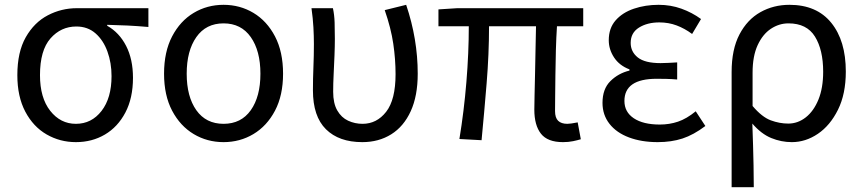

<svg xmlns="http://www.w3.org/2000/svg" viewBox="-20 -577 3583 797"><path d="M295 13Q229 13 173.5 -19Q118 -51 85 -113.5Q52 -176 52 -265Q52 -361 87 -422.5Q122 -484 178.5 -513.5Q235 -543 299 -543H596V-465Q550 -469 510 -471Q470 -473 425 -474V-470Q475 -442 503.5 -386.5Q532 -331 532 -254Q532 -170 500.5 -110Q469 -50 415.5 -18.5Q362 13 295 13ZM295 -63Q360 -63 401.5 -116.5Q443 -170 443 -261Q443 -316 426 -363Q409 -410 376.5 -438.5Q344 -467 297 -467Q233 -467 189.5 -417.5Q146 -368 146 -265Q146 -171 188.5 -117Q231 -63 295 -63Z M908 13Q840 13 784 -20.5Q728 -54 694.5 -117.5Q661 -181 661 -271Q661 -362 694.5 -426Q728 -490 784 -523.5Q840 -557 908 -557Q976 -557 1032 -523.5Q1088 -490 1121.5 -426Q1155 -362 1155 -271Q1155 -181 1121.5 -117.5Q1088 -54 1032 -20.5Q976 13 908 13ZM908 -63Q981 -63 1021 -119.5Q1061 -176 1061 -271Q1061 -366 1021 -423Q981 -480 908 -480Q835 -480 795 -423Q755 -366 755 -271Q755 -176 795 -119.5Q835 -63 908 -63Z M1484 13Q1387 13 1333 -40.5Q1279 -94 1279 -202Q1279 -250 1281 -298Q1283 -346 1283 -394Q1283 -427 1281 -463.5Q1279 -500 1273 -543H1362Q1368 -515 1369 -483.5Q1370 -452 1370 -416Q1370 -386 1368.5 -347.5Q1367 -309 1365 -269.5Q1363 -230 1363 -196Q1363 -148 1380 -118.5Q1397 -89 1425 -76Q1453 -63 1485 -63Q1544 -63 1583 -113Q1622 -163 1622 -269Q1622 -331 1612.5 -395.5Q1603 -460 1577 -535L1666 -557Q1714 -415 1714 -271Q1714 -179 1685 -115.5Q1656 -52 1604 -19.5Q1552 13 1484 13Z M2317 13Q2253 13 2225.5 -22Q2198 -57 2198 -122Q2198 -143 2199 -182.5Q2200 -222 2201 -271Q2202 -320 2203 -371.5Q2204 -423 2205 -468H2010Q2010 -353 2000 -231Q1990 -109 1979 5L1887 0Q1906 -115 1916 -236.5Q1926 -358 1926 -468H1800V-538L1878 -543H2401V-468H2292Q2289 -422 2287.5 -369Q2286 -316 2285.5 -265.5Q2285 -215 2284.5 -175.5Q2284 -136 2284 -116Q2284 -88 2297 -75.5Q2310 -63 2335 -63Q2348 -63 2378 -69L2391 1Q2378 5 2359 9Q2340 13 2317 13Z M2710 13Q2643 13 2591 -6.5Q2539 -26 2510 -63Q2481 -100 2481 -150Q2481 -208 2514 -240.5Q2547 -273 2593 -284V-289Q2551 -305 2529 -338.5Q2507 -372 2507 -410Q2507 -460 2535.5 -492.5Q2564 -525 2611.5 -541Q2659 -557 2714 -557Q2764 -557 2808.5 -541Q2853 -525 2890 -498L2853 -436Q2822 -459 2788.5 -471.5Q2755 -484 2717 -484Q2667 -484 2632.5 -462.5Q2598 -441 2598 -399Q2598 -362 2627.5 -338.5Q2657 -315 2722 -315Q2739 -315 2755 -316Q2771 -317 2791 -318V-247Q2767 -249 2746.5 -249.5Q2726 -250 2706 -250Q2572 -250 2572 -158Q2572 -112 2611 -86Q2650 -60 2719 -60Q2759 -60 2794.5 -72Q2830 -84 2868 -115L2908 -54Q2859 -17 2813 -2Q2767 13 2710 13Z M3017 200V-278Q3017 -372 3049.5 -434Q3082 -496 3136.5 -526.5Q3191 -557 3257 -557Q3370 -557 3430.5 -482.5Q3491 -408 3491 -280Q3491 -187 3458.5 -121.5Q3426 -56 3375 -21.5Q3324 13 3267 13Q3223 13 3181.5 -4Q3140 -21 3103 -64Q3105 -15 3106 26.5Q3107 68 3108 109.5Q3109 151 3109 200ZM3252 -64Q3292 -64 3325 -90Q3358 -116 3377.5 -164Q3397 -212 3397 -279Q3397 -370 3363 -425Q3329 -480 3253 -480Q3214 -480 3180 -457.5Q3146 -435 3125 -389.5Q3104 -344 3104 -275V-137Q3143 -91 3179.5 -77.5Q3216 -64 3252 -64Z"/></svg>

Font: Chocolate Classical Sans
Style: Regular
Weight: 400
Designer: 田海東、宇文滿月
Foundry: Moonlit Owen
Version: Version 1.001